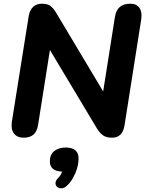

<svg xmlns="http://www.w3.org/2000/svg" viewBox="-20 -734 792 1036"><path d="M107 9Q73 9 55.5 -13.5Q38 -36 44 -77L135 -648Q141 -681 159.5 -697.5Q178 -714 206 -714Q236 -714 251.5 -702.5Q267 -691 283 -665L558 -205H531L600 -642Q606 -679 626.5 -696.5Q647 -714 683 -714Q717 -714 732.5 -691.5Q748 -669 742 -629L652 -58Q647 -25 630 -8Q613 9 585 9Q555 9 537 -3Q519 -15 503 -41L228 -500H255L186 -63Q181 -27 162 -9Q143 9 107 9ZM341 268Q328 281 313.5 282Q299 283 289.5 275.5Q280 268 279.5 254.5Q279 241 294 226Q307 213 313 197.5Q319 182 321 167L320 192Q285 192 267 178Q249 164 249 137Q249 100 273 81Q297 62 335 62Q369 62 386.5 77Q404 92 404 121Q404 146 396 173.5Q388 201 374 226Q360 251 341 268Z"/></svg>

Font: Nunito ExtraLight ExtraBold
Style: Italic
Weight: 800
Italic angle: -9°
Version: Version 3.602